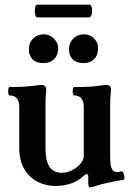

<svg xmlns="http://www.w3.org/2000/svg" viewBox="-20 -781 550 818"><path d="M356 -4.9V-27.8Q356 -39.1 350.1 -39.1Q344.7 -39.1 336.9 -32.2Q293 10.3 216.8 11.2Q175.8 11.2 140.6 -6.3Q105.5 -23.9 83.7 -60.3Q62 -96.7 62 -150.9V-324.2Q62 -374.5 21 -374.5Q18.1 -374.5 16.4 -379.6Q14.6 -384.8 14.6 -392.6Q14.6 -399.9 16.4 -405Q18.1 -410.2 21 -410.2Q84.5 -410.2 117.2 -415Q143.6 -418.9 159.2 -418.9Q167 -418.9 171.9 -413.6Q176.8 -408.2 176.8 -397.9Q173.8 -367.2 173.8 -337.9V-149.9Q173.8 -96.7 190.4 -70.8Q207 -44.9 246.1 -44.9Q265.1 -44.9 286.4 -55.4Q307.6 -65.9 322.3 -82.8Q336.9 -99.6 336.9 -117.2V-324.2Q336.9 -374.5 295.9 -374.5Q293 -374.5 291.3 -379.6Q289.6 -384.8 289.6 -392.6Q289.6 -399.9 291.3 -405Q293 -410.2 295.9 -410.2Q366.7 -410.2 393.1 -414.6Q407.7 -417 416.3 -418Q424.8 -418.9 433.1 -418.9Q441.9 -418.9 447.5 -414.3Q453.1 -409.7 453.1 -400.9Q449.2 -363.3 449.2 -337.9V-125Q449.2 -99.1 450.7 -84Q452.1 -68.8 458.7 -58.3Q465.3 -47.9 479 -47.9Q485.4 -47.9 496.1 -50.8Q502 -52.2 506.1 -43.2Q510.3 -34.2 510.3 -24.4Q510.3 -15.6 506.8 -15.1Q494.6 -13.2 474.4 -9.5Q454.1 -5.9 435.1 -1.5Q406.7 4.9 373.5 15.6Q370.1 17.1 362.8 17.1Q356 17.1 356 -4.9ZM103 -570.8Q103 -599.1 121.1 -616.9Q139.2 -634.8 166 -634.8Q183.6 -634.8 197.8 -626Q211.9 -617.2 220 -603.5Q228 -589.8 228 -576.2Q228 -545.9 210.4 -529.1Q192.9 -512.2 166 -512.2Q134.3 -512.2 118.7 -528.3Q103 -544.4 103 -570.8ZM273.9 -570.8Q273.9 -589.4 282.5 -604Q291 -618.7 305.4 -626.7Q319.8 -634.8 336.9 -634.8Q355 -634.8 368.9 -626.5Q382.8 -618.2 390.4 -604.7Q397.9 -591.3 397.9 -576.2Q397.9 -545.9 381.1 -529.1Q364.3 -512.2 336.9 -512.2Q305.7 -512.2 289.8 -528.3Q273.9 -544.4 273.9 -570.8ZM139.6 -707Q128.4 -707 128.4 -735.4Q128.4 -761.2 139.6 -761.2H359.4Q372.6 -761.2 372.6 -736.3Q372.6 -707 357.4 -707Z"/></svg>

Font: JuniusX
Style: Bold
Weight: 700
Designer: Peter S. Baker
Foundry: Briery Creek Software
Version: Version 1.004